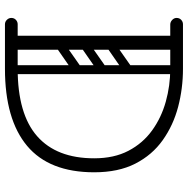

<svg xmlns="http://www.w3.org/2000/svg" viewBox="-12 -728 740 755"><g transform="rotate(90 357.5 -350.0)"><path d="M75 0Q65 0 57.5 -7.5Q50 -15 50 -25Q50 -36 57.5 -43Q65 -50 75 -50H250Q428 -50 515 -126.5Q602 -203 602 -351Q602 -429 572.5 -485.5Q543 -542 492.5 -578.5Q442 -615 379 -632.5Q316 -650 250 -650H76Q66 -650 58 -657.5Q50 -665 50 -675Q50 -686 57.5 -693Q65 -700 75 -700H250Q327 -700 399.5 -681Q472 -662 530.5 -620.5Q589 -579 623 -512.5Q657 -446 657 -351Q657 -174 553 -87Q449 0 250 0ZM147 0Q120 0 120 -26V-674Q120 -700 147 -700Q175 -700 175 -676V-28Q175 -16 168 -8Q161 0 147 0ZM253 -27Q236 -27 236 -44V-656Q236 -673 253 -673Q271 -673 271 -657V-45Q271 -27 253 -27ZM169 -204Q156 -195 146 -208Q135 -224 149 -233L243 -299Q256 -308 266 -295Q277 -280 264 -270ZM157 -77Q140 -77 140 -94V-616Q140 -633 157 -633Q175 -633 175 -617V-95Q175 -77 157 -77ZM169 -403Q156 -394 146 -407Q135 -423 149 -432L243 -498Q256 -507 266 -494Q277 -479 264 -469ZM169 -302Q156 -293 146 -306Q135 -322 149 -331L243 -397Q256 -406 266 -393Q277 -378 264 -368Z"/></g></svg>

Font: Agu Display Uzo
Style: Regular
Weight: 400
Version: Version 1.103